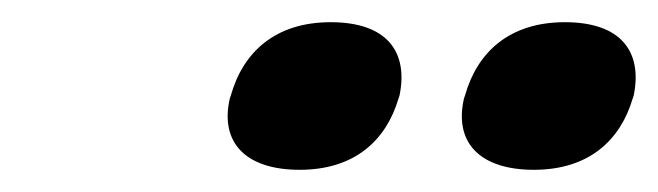

<svg xmlns="http://www.w3.org/2000/svg" viewBox="-20 -707 593 173"><path d="M188 -621 187 -618C178 -578 202 -554 250 -554C300 -554 328 -581 339 -618L340 -621C348 -660 329 -687 278 -687C228 -687 199 -660 188 -621ZM398 -618C389 -578 413 -554 461 -554C511 -554 539 -581 550 -618L551 -621C559 -660 540 -687 489 -687C439 -687 410 -660 399 -621Z"/></svg>

Font: LT Wave Bold
Style: Italic
Weight: 700
Designer: Daniel Lyons
Version: Version 2.5 (Glyphs App)